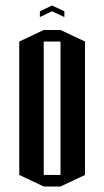

<svg xmlns="http://www.w3.org/2000/svg" viewBox="-20 -642 378 698"><path d="M125 -601 169 -622 214 -601V-580L169 -601L125 -580ZM200 -533 289 -491V-6L200 36H139L50 -6V-491L139 -533ZM200 -6V-491H139V-6Z"/></svg>

Font: Frankia
Style: Regular
Weight: 400
Version: Version 001.000